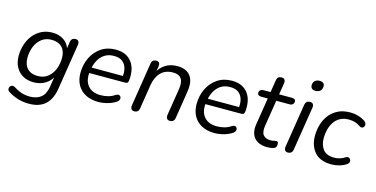

<svg xmlns="http://www.w3.org/2000/svg" viewBox="-84 -1134 3438 1756"><g transform="rotate(15 1635.0 -256.5)"><path d="M248 188.9Q189.6 188.9 139.3 173.1Q89 157.2 49 131Q37.8 124.2 34.5 114.2Q31.1 104.2 33.9 94.4Q36.6 84.7 43.7 77.6Q50.8 70.6 61.3 69.1Q71.8 67.7 83.9 75Q119.1 97.9 156.1 110.7Q193.2 123.6 238.5 123.6Q302.8 123.6 343 91.6Q383.1 59.6 394.2 -8.9L412.8 -124.1L420.8 -123.1Q396.3 -70.9 348.5 -41.2Q300.6 -11.5 237.8 -11.5Q179.8 -11.5 136.4 -35.7Q92.9 -60 68.7 -105Q44.4 -149.9 44.4 -210.3Q44.4 -266.3 60.9 -317.8Q77.3 -369.2 109 -409Q140.7 -448.8 186.2 -472Q231.7 -495.3 290.2 -495.3Q350.4 -495.3 396.2 -465.9Q442.1 -436.5 459.1 -376.1L449.3 -362.9L463.4 -454Q469.3 -493.3 509.5 -493.3Q528.4 -493.3 536.7 -480.9Q545 -468.5 541.6 -445.7L473.3 -13.3Q457.3 87.5 401.3 138.2Q345.4 188.9 248 188.9ZM259.3 -76.8Q315.8 -76.8 354.4 -107.1Q393 -137.3 412.9 -187Q432.8 -236.6 432.8 -294.1Q432.8 -358.3 398 -394.1Q363.1 -430 299.5 -430Q244 -430 205.1 -399.7Q166.3 -369.4 146.3 -320.3Q126.4 -271.1 126.4 -213.6Q126.4 -148.4 161.3 -112.6Q196.1 -76.8 259.3 -76.8Z M855.9 8.9Q786.7 8.9 735.9 -17.2Q685.1 -43.4 657.8 -91.6Q630.4 -139.7 630.4 -205.6Q630.4 -285 662 -350.5Q693.6 -416.1 751.9 -455.7Q810.3 -495.3 889.8 -495.3Q947.1 -495.3 985.7 -475.1Q1024.3 -454.9 1047 -420.7Q1069.7 -386.5 1076.9 -343.1Q1084.1 -299.7 1078.6 -254.3Q1076.6 -237 1069.7 -231.3Q1062.8 -225.5 1048.4 -225.5H692.8L700.7 -279H1029.4L1011.4 -265.6Q1018.4 -313 1008.1 -351.1Q997.8 -389.3 969 -412.2Q940.3 -435.2 888.8 -435.2Q834.7 -435.2 798.6 -410.7Q762.6 -386.2 742.4 -348.3Q722.2 -310.5 715.1 -269.2L711.2 -245.1Q697.1 -159.9 737 -108.1Q777 -56.4 860 -56.4Q896.4 -56.4 930 -65Q963.6 -73.6 993.8 -93.9Q1007.5 -102.8 1018 -102.4Q1028.6 -101.9 1035.2 -95.6Q1041.9 -89.3 1043.6 -79.8Q1045.3 -70.2 1040.7 -59.4Q1036 -48.7 1024.3 -40.3Q990.3 -16.2 944.2 -3.7Q898 8.9 855.9 8.9Z M1195.4 6.5Q1176.5 6.5 1167.7 -6.7Q1159 -19.8 1162.4 -42.1L1227.3 -453Q1233.1 -493.3 1273.9 -493.3Q1291.8 -493.3 1300.3 -481.9Q1308.8 -470.4 1305.4 -448.1L1292.2 -364.5L1284.5 -376.2Q1309.5 -432.9 1357.8 -464.1Q1406.2 -495.3 1473.4 -495.3Q1527.4 -495.3 1563.9 -473.6Q1600.4 -451.8 1615.9 -407.4Q1631.4 -362.9 1620.4 -294.1L1579.2 -32.7Q1573.4 6.5 1532.6 6.5Q1513.7 6.5 1504.7 -6.1Q1495.8 -18.7 1499.2 -41.1L1539.4 -293.7Q1550.6 -361.9 1528 -395.2Q1505.5 -428.6 1449.4 -428.6Q1376.1 -428.6 1333.2 -383.9Q1290.3 -339.2 1278.1 -263.5L1241.9 -33.8Q1236.1 6.5 1195.4 6.5Z M1955.9 8.9Q1886.7 8.9 1835.9 -17.2Q1785.1 -43.4 1757.8 -91.6Q1730.4 -139.7 1730.4 -205.6Q1730.4 -285 1762 -350.5Q1793.6 -416.1 1851.9 -455.7Q1910.3 -495.3 1989.8 -495.3Q2047.1 -495.3 2085.7 -475.1Q2124.3 -454.9 2147 -420.7Q2169.7 -386.5 2176.9 -343.1Q2184.1 -299.7 2178.6 -254.3Q2176.6 -237 2169.7 -231.3Q2162.8 -225.5 2148.4 -225.5H1792.8L1800.7 -279H2129.4L2111.4 -265.6Q2118.4 -313 2108.1 -351.1Q2097.8 -389.3 2069 -412.2Q2040.3 -435.2 1988.8 -435.2Q1934.7 -435.2 1898.6 -410.7Q1862.6 -386.2 1842.4 -348.3Q1822.2 -310.5 1815.1 -269.2L1811.2 -245.1Q1797.1 -159.9 1837 -108.1Q1877 -56.4 1960 -56.4Q1996.4 -56.4 2030 -65Q2063.6 -73.6 2093.8 -93.9Q2107.5 -102.8 2118 -102.4Q2128.6 -101.9 2135.2 -95.6Q2141.9 -89.3 2143.6 -79.8Q2145.3 -70.2 2140.7 -59.4Q2136 -48.7 2124.3 -40.3Q2090.3 -16.2 2044.2 -3.7Q1998 8.9 1955.9 8.9Z M2455.9 8.9Q2399.3 8.9 2362.6 -12.9Q2325.9 -34.8 2311.3 -74Q2296.7 -113.3 2305.1 -166.6L2346 -423.1H2284Q2267.4 -423.1 2257.9 -430.2Q2248.4 -437.2 2248.4 -449.8Q2248.4 -467.9 2260.1 -477.1Q2271.8 -486.3 2290.7 -486.3H2355.7L2374.4 -603.6Q2380.2 -641.9 2419.1 -641.9Q2439.4 -641.9 2448.4 -630Q2457.4 -618.1 2453.9 -596.3L2436.7 -486.3H2557Q2574.6 -486.3 2583.8 -480Q2593.1 -473.7 2593.1 -460.1Q2593.1 -443.5 2582.3 -433.3Q2571.6 -423.1 2553.1 -423.1H2426.5L2387.1 -175.2Q2377.5 -113.6 2399.9 -86.9Q2422.2 -60.1 2469.2 -60.1Q2490.4 -60.1 2502.2 -63.9Q2514 -67.7 2522.4 -67.7Q2532.2 -67.7 2537.1 -62.3Q2542 -57 2542 -43.3Q2542 -22.6 2535.5 -13.6Q2529 -4.5 2515.9 -0.1Q2504.9 3.9 2487.6 6.4Q2470.4 8.9 2455.9 8.9Z M2650.4 6.9Q2631.5 6.9 2622.7 -5.7Q2614 -18.3 2617.4 -40.6L2682.8 -453Q2689.5 -493.3 2729.3 -493.3Q2748.3 -493.3 2757 -480.9Q2765.7 -468.5 2762.3 -445.7L2696.9 -33.3Q2690.2 6.9 2650.4 6.9ZM2748.5 -603.3Q2725.1 -603.3 2713.1 -615Q2701.1 -626.8 2702.5 -647.8Q2704.4 -674.3 2720.6 -688.1Q2736.8 -701.9 2764.2 -701.9Q2787.6 -701.9 2799.8 -690.5Q2812.1 -679 2810.2 -657.5Q2808.3 -631.4 2792.4 -617.4Q2776.4 -603.3 2748.5 -603.3Z M3064.3 8.9Q2956.3 8.9 2903.7 -51Q2851 -110.9 2851 -207.2Q2851 -260.6 2866.1 -312.1Q2881.3 -363.6 2912.9 -404.9Q2944.5 -446.2 2993.8 -470.8Q3043.2 -495.3 3111 -495.3Q3148.6 -495.3 3184.4 -484.9Q3220.2 -474.6 3246.1 -457.4Q3260.3 -448.5 3265.9 -437.5Q3271.6 -426.4 3269.9 -415.7Q3268.2 -404.9 3261.5 -397.6Q3254.9 -390.3 3245.2 -388.9Q3235.4 -387.6 3223.7 -395Q3198.5 -413.3 3171.8 -421.2Q3145 -429 3113.7 -429Q3065.4 -429 3031.1 -410.1Q2996.9 -391.2 2975.5 -358.9Q2954.1 -326.7 2944 -287.6Q2933.9 -248.5 2933.9 -207.6Q2933.9 -139.5 2966.6 -98.4Q2999.4 -57.3 3073.9 -57.3Q3097.6 -57.3 3123.9 -64.7Q3150.2 -72.1 3175.8 -89.3Q3186 -95.8 3195.9 -94.4Q3205.7 -93 3212.3 -86.2Q3218.9 -79.4 3221.1 -69.9Q3223.4 -60.3 3219.5 -50.3Q3215.6 -40.3 3204 -32.5Q3176.9 -12.8 3138.2 -1.9Q3099.5 8.9 3064.3 8.9Z"/></g></svg>

Font: Nunito Variable Extra Light
Style: Italic
Weight: 200
Italic angle: -9°
Designer: Vernon Adams
Foundry: Vernon Adams
Version: Version 3.602